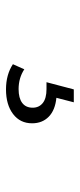

<svg xmlns="http://www.w3.org/2000/svg" viewBox="167 -213 266 640"><g transform="rotate(90 300.0 107.0)"><path d="M194 197 211 159Q240 178 277 178Q307 178 323 166Q339 154 339 131Q339 110 323.5 97.5Q308 85 277 85H254L278 -6H321L306 52Q347 56 369 77.5Q391 99 391 133Q391 173 360 196.5Q329 220 278 220Q229 220 194 197Z"/></g></svg>

Font: APTA Sans Regular
Style: Regular
Weight: 400
Version: Version 7.200